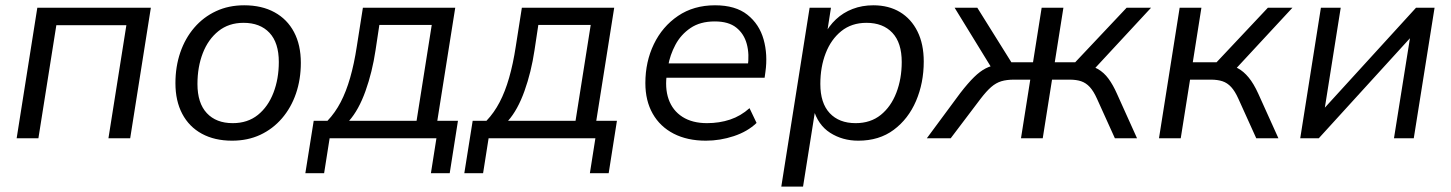

<svg xmlns="http://www.w3.org/2000/svg" viewBox="-20 -515 5404 715"><path d="M42 0 119 -486.3H541.8L464.8 0H383.8L450.6 -421.2H189.8L123 0Z M844.2 8.9Q779.1 8.9 731.6 -17Q684.1 -42.9 658.7 -91.1Q633.3 -139.2 633.3 -205.2Q633.3 -266.9 651.4 -319.7Q669.5 -372.4 703.5 -412Q737.6 -451.6 784.5 -473.4Q831.3 -495.3 889.4 -495.3Q955 -495.3 1002.3 -469.3Q1049.6 -443.4 1074.9 -395.5Q1100.3 -347.6 1100.3 -281.2Q1100.3 -219.4 1082.2 -166.7Q1064.1 -114 1030.1 -74.4Q996 -34.8 949.2 -12.9Q902.3 8.9 844.2 8.9ZM846.7 -56.4Q902.2 -56.4 940.4 -87.1Q978.5 -117.9 998.4 -169.8Q1018.3 -221.7 1018.3 -284.1Q1018.3 -355.8 983.5 -392.9Q948.6 -430 886.9 -430Q831.9 -430 793.5 -399.2Q755.1 -368.4 735.2 -317Q715.3 -265.7 715.3 -202.2Q715.3 -131 750.2 -93.7Q785 -56.4 846.7 -56.4Z M1117.1 130 1148.2 -65.1H1199.5Q1228.2 -95.3 1248.6 -134.5Q1269.1 -173.7 1283.9 -225.3Q1298.8 -276.8 1308.8 -342.6L1331.4 -486.3H1675.3L1608.5 -65.1H1685.4L1654.7 130H1584.7L1605.2 0H1207.5L1187 130ZM1280 -65.1H1531.3L1587.8 -422.2H1392.7L1378.5 -328Q1366.4 -246.7 1341.1 -176Q1315.8 -105.4 1280 -65.1Z M1709.1 130 1740.2 -65.1H1791.5Q1820.2 -95.3 1840.6 -134.5Q1861.1 -173.7 1875.9 -225.3Q1890.8 -276.8 1900.8 -342.6L1923.4 -486.3H2267.3L2200.5 -65.1H2277.4L2246.7 130H2176.7L2197.2 0H1799.5L1779 130ZM1872 -65.1H2123.3L2179.8 -422.2H1984.7L1970.5 -328Q1958.4 -246.7 1933.1 -176Q1907.8 -105.4 1872 -65.1Z M2608.8 8.9Q2539.6 8.9 2488.8 -17.2Q2438 -43.4 2410.7 -91.6Q2383.3 -139.7 2383.3 -205.6Q2383.3 -285 2414.9 -350.5Q2446.5 -416.1 2504.8 -455.7Q2563.2 -495.3 2642.7 -495.3Q2719 -495.3 2763.3 -460.1Q2807.7 -424.8 2823.6 -368.2Q2839.5 -311.5 2830.4 -247.3L2827.4 -225.5H2445.7L2453.5 -279H2782.3L2764.3 -265.6Q2771.3 -313 2761 -351.1Q2750.7 -389.3 2721.9 -412.2Q2693.2 -435.2 2641.7 -435.2Q2587.6 -435.2 2551.5 -410.7Q2515.4 -386.2 2495.3 -348.3Q2475.1 -310.5 2468 -269.2L2464.1 -245.1Q2455 -188.1 2469.8 -145.7Q2484.7 -103.3 2521.4 -79.8Q2558.1 -56.4 2612.9 -56.4Q2659 -56.4 2698.8 -69.7Q2738.6 -83 2771.2 -112.2L2797.4 -57.2Q2764 -25.1 2712.8 -8.1Q2661.6 8.9 2608.8 8.9Z M2889.5 180 2995 -486.3H3074.5L3058.4 -383.2H3048.8Q3066.3 -417.9 3093.1 -443Q3119.9 -468.1 3155.2 -481.7Q3190.6 -495.3 3232.3 -495.3Q3289.4 -495.3 3331.4 -470.1Q3373.4 -444.8 3396.7 -397.8Q3420 -350.9 3420 -285.9Q3420 -206.1 3391.3 -139.1Q3362.6 -72.1 3308.3 -31.6Q3254.1 8.9 3176.1 8.9Q3117.4 8.9 3071.5 -20.4Q3025.7 -49.8 3008.7 -110.3H3016.6L2970.5 180ZM3166.3 -56.4Q3221.9 -56.4 3260 -87.1Q3298.1 -117.9 3318 -169.8Q3338 -221.7 3338 -284.1Q3338 -355.8 3303.1 -392.9Q3268.2 -430 3206.6 -430Q3151.5 -430 3113.1 -399.2Q3074.8 -368.4 3054.9 -317Q3034.9 -265.7 3034.9 -202.2Q3034.9 -131 3069.8 -93.7Q3104.7 -56.4 3166.3 -56.4Z M3431.4 0 3555.8 -168.2Q3585.1 -206 3607.4 -227.8Q3629.7 -249.6 3650.6 -260.3Q3671.5 -271 3696 -274L3679.7 -250.4L3534.9 -486.3H3619.4L3746.3 -283.1H3826.9L3859.1 -486.3H3940.1L3907.9 -283.1H3984L4175.6 -486.3H4266.6L4047.9 -250.4L4013 -273.7Q4045.6 -271.2 4068.4 -258Q4091.2 -244.8 4108 -221.9Q4124.8 -199.1 4139.5 -165.9L4214.3 0H4131.8L4065.2 -147.2Q4052.5 -175.5 4038.4 -190.9Q4024.2 -206.3 4006.2 -212.4Q3988.3 -218.4 3963.5 -218.4H3897.7L3863.1 0H3782.1L3816.7 -218.4H3756Q3728.7 -218.4 3708.7 -212.4Q3688.8 -206.3 3671.1 -190.9Q3653.4 -175.5 3631.7 -147.2L3520.3 0Z M4296 0 4373 -486.3H4454L4421.9 -283.1H4510.4L4701.6 -486.3H4793.1L4574.4 -250.4L4544.6 -273.2Q4569.1 -271.7 4590.1 -260.5Q4611.1 -249.3 4629.9 -226.5Q4648.8 -203.7 4665.9 -165.9L4740.8 0H4658.3L4591.7 -147.2Q4579 -175.5 4564.8 -190.9Q4550.7 -206.3 4532.5 -212.4Q4514.3 -218.4 4489.5 -218.4H4411.7L4377 0Z M4822 0 4899 -486.3H4972.8L4907.8 -77.1H4879.9L5253.3 -486.3H5322.3L5244.8 0H5171.1L5236.5 -409.7H5264.4L4891 0Z"/></svg>

Font: Nunito Sans 12pt ExtraLight
Style: Italic
Weight: 200
Italic angle: -9°
Designer: Vernon Adams
Foundry: Vernon Adams
Version: Version 3.101;gftools[0.9.27]